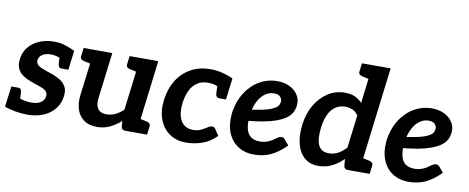

<svg xmlns="http://www.w3.org/2000/svg" viewBox="-65 -1032 3244 1328"><g transform="rotate(10 1557.0 -368.0)"><path d="M168.7 8Q124.2 8 81.2 0Q38.3 -8 6.7 -19.4L17.4 -103.7L77.5 -105.6Q87.3 -95.5 117.6 -87.4Q147.9 -79.3 182 -79.3Q224.7 -79.3 247.9 -96.3Q271.1 -113.3 274.5 -139.8Q276.9 -164.7 260.1 -178.2Q243.2 -191.6 215.6 -200.7Q187.9 -209.9 159 -219.7Q125.2 -231.7 98.6 -248.9Q72 -266 58.7 -293.8Q45.3 -321.6 50.9 -363.4Q56.4 -410.1 85.1 -445.8Q113.7 -481.6 159.9 -501.7Q206 -521.8 263.8 -521.8Q305.9 -521.8 341.6 -510.6Q377.2 -499.3 410.8 -483L402.8 -420.2L338.8 -412.4Q321.1 -418.4 301 -424.6Q281 -430.9 256.3 -430.9Q233 -430.9 214.6 -424.2Q196.2 -417.5 185.2 -405.2Q174.2 -392.9 171.8 -375.9Q169.3 -353 187.7 -339.3Q206 -325.7 234.1 -316.5Q262.2 -307.4 288.6 -297.8Q320.1 -286.7 346.1 -270.4Q372.2 -254.1 386.5 -228.1Q400.8 -202.1 395.4 -161.3Q389.2 -110.6 359.5 -72.6Q329.8 -34.6 280.9 -13.3Q232 8 168.7 8ZM317.3 -447.4 403.2 -425.3 394.2 -347.3H348.1Q333.7 -347.3 327.7 -355.2Q321.7 -363.2 321.2 -376.4ZM101.4 -65 15.4 -87.1 25.4 -165.1H71.5Q85.5 -165.1 91.5 -157.2Q97.4 -149.3 98.5 -136Z M656 8Q600 8 564.6 -17.4Q529.3 -42.7 514.2 -86.6Q499.1 -130.4 506.1 -187.4L546.7 -513.8H673.3L632.7 -187.4Q627.4 -140.2 645.9 -114.7Q664.3 -89.2 706.9 -89.2Q738.5 -89.2 767.3 -103.1Q796.2 -117.1 823.5 -142.1L869.5 -513.8H996L932.9 0H855.4Q829.7 0 826 -23L823.2 -63.3Q787.4 -31.9 746.8 -11.9Q706.1 8 656 8ZM908.6 0 933.7 -100.8 989.6 -88.8Q1003.2 -85.6 1009.9 -78.6Q1016.6 -71.6 1015 -58.1L1007.8 0ZM571 -513.8 545.9 -413.1 490 -425.1Q476.4 -428.2 469.7 -435.2Q463 -442.2 464.6 -455.7L471.9 -513.8ZM893.8 -513.8 868.6 -413.1 812.7 -425.1Q799.2 -428.2 792.5 -435.2Q785.8 -442.2 787.3 -455.7L794.6 -513.8Z M1280.9 7.6Q1214.3 7.6 1165.8 -25.5Q1117.3 -58.6 1094.4 -118.4Q1071.5 -178.3 1081.5 -258Q1091 -334.6 1127.2 -394.1Q1163.4 -453.7 1223.3 -487.8Q1283.1 -521.8 1364.4 -521.8Q1402.3 -521.8 1443.1 -512.2Q1484 -502.5 1521.8 -484.7L1512.5 -411.9L1447.4 -403.5Q1429 -415.6 1409.3 -421.2Q1389.6 -426.8 1360.8 -426.8Q1316.7 -426.8 1285.7 -405.8Q1254.6 -384.9 1236.3 -347Q1218 -309.2 1211.6 -258Q1201.8 -177.8 1229 -132.4Q1256.2 -87.1 1315.3 -87.1Q1346.8 -87.1 1370.4 -98.7Q1394 -110.3 1411.3 -122Q1428.6 -133.6 1442 -133.6Q1456.4 -133.6 1463.7 -122.8L1494.4 -76.7Q1446.7 -28.7 1391.5 -10.6Q1336.3 7.6 1280.9 7.6ZM1426.6 -434 1512.5 -411.9 1503.1 -333.9H1457Q1443 -333.9 1437 -341.8Q1431 -349.7 1430 -363Z M1757.6 7.6Q1696.3 7.6 1651.6 -19.4Q1607 -46.3 1582.5 -94.5Q1558 -142.7 1558 -206.4Q1558 -226.4 1560 -246.5Q1562 -266.5 1567 -286.1Q1575.6 -324.7 1592.2 -359.7Q1608.9 -394.7 1633 -424.1Q1645.2 -438.5 1658.7 -451.5Q1672.2 -464.5 1687.3 -475Q1717.4 -496.4 1754.1 -508.6Q1790.7 -520.8 1831.8 -520.8Q1880.1 -520.8 1917 -503.2Q1954 -485.6 1974 -456.5Q1994.1 -427.4 1994.1 -394Q1994.1 -359.9 1980.3 -331.5Q1966.5 -303 1931.1 -280Q1907.1 -265 1872.5 -252.5Q1837.9 -240 1790.7 -230.8Q1743.5 -221.6 1681.5 -215.2Q1681.5 -209 1681.8 -201.4Q1682 -193.7 1682.6 -190.7Q1686 -139.7 1710.8 -114.2Q1735.5 -88.6 1782.5 -88.6Q1811.1 -88.6 1834.5 -97.1Q1857.8 -105.6 1873.6 -116.9Q1882.1 -123.4 1891.1 -129.7Q1900 -136.1 1909 -140.4Q1918 -144.8 1927.7 -144.8Q1941.1 -144.8 1950.4 -133.5L1982.7 -95.1Q1931.1 -43.4 1878.7 -17.9Q1826.4 7.6 1757.6 7.6ZM1691.6 -295.2Q1729.5 -301.1 1759.3 -307.2Q1789 -313.3 1809.9 -320.3Q1830.9 -327.4 1845.6 -335.7Q1864.9 -346.3 1872.6 -359.9Q1880.3 -373.6 1880.3 -389.3Q1880.3 -405.7 1866.3 -419.6Q1852.2 -433.5 1824.6 -433.5Q1791.7 -433.5 1765.4 -415.9Q1739.2 -398.3 1720.1 -367.1Q1701 -336 1691.6 -295.2Z M2210.6 7.6Q2151.5 7.6 2113 -25.6Q2074.6 -58.7 2059 -118.1Q2043.5 -177.4 2053.5 -255.4Q2062.5 -330.6 2096.8 -390.9Q2131.2 -451.3 2185.2 -487.3Q2239.3 -523.4 2306.7 -523.4Q2349.7 -523.4 2378.2 -509.7Q2406.6 -496 2427.9 -473.1L2460.8 -743.8H2587.4L2496.2 0H2418.7Q2393 0 2389.3 -23L2385.3 -72Q2349.6 -35.9 2306 -14.2Q2262.3 7.6 2210.6 7.6ZM2266.3 -91.2Q2304 -91.2 2332.7 -107.2Q2361.5 -123.2 2388.3 -152.3L2416.6 -383Q2398.9 -408 2376.3 -418.2Q2353.6 -428.3 2325 -428.3Q2286.1 -428.3 2256.9 -408.4Q2227.6 -388.5 2209.1 -349.8Q2190.6 -311.2 2184.2 -255.4Q2174.3 -175.2 2193.9 -133.2Q2213.5 -91.2 2266.3 -91.2ZM2485.1 -743.8 2460.5 -643.1 2404.6 -655.1Q2390.9 -658.2 2384 -665.2Q2377.1 -672.2 2378.7 -685.7L2385.9 -743.8ZM2471.9 0 2497 -100.8 2553 -88.8Q2566.5 -85.6 2573.2 -78.6Q2579.9 -71.6 2578.3 -58.1L2571.1 0Z M2843.6 7.6Q2782.3 7.6 2737.6 -19.4Q2693 -46.3 2668.5 -94.5Q2644 -142.7 2644 -206.4Q2644 -226.4 2646 -246.5Q2648 -266.5 2653 -286.1Q2661.6 -324.7 2678.2 -359.7Q2694.9 -394.7 2719 -424.1Q2731.2 -438.5 2744.7 -451.5Q2758.2 -464.5 2773.3 -475Q2803.4 -496.4 2840.1 -508.6Q2876.7 -520.8 2917.8 -520.8Q2966.1 -520.8 3003 -503.2Q3040 -485.6 3060 -456.5Q3080.1 -427.4 3080.1 -394Q3080.1 -359.9 3066.3 -331.5Q3052.5 -303 3017.1 -280Q2993.1 -265 2958.5 -252.5Q2923.9 -240 2876.7 -230.8Q2829.5 -221.6 2767.5 -215.2Q2767.5 -209 2767.8 -201.4Q2768 -193.7 2768.6 -190.7Q2772 -139.7 2796.8 -114.2Q2821.5 -88.6 2868.5 -88.6Q2897.1 -88.6 2920.5 -97.1Q2943.8 -105.6 2959.6 -116.9Q2968.1 -123.4 2977.1 -129.7Q2986 -136.1 2995 -140.4Q3004 -144.8 3013.7 -144.8Q3027.1 -144.8 3036.4 -133.5L3068.7 -95.1Q3017.1 -43.4 2964.7 -17.9Q2912.4 7.6 2843.6 7.6ZM2777.6 -295.2Q2815.5 -301.1 2845.3 -307.2Q2875 -313.3 2895.9 -320.3Q2916.9 -327.4 2931.6 -335.7Q2950.9 -346.3 2958.6 -359.9Q2966.3 -373.6 2966.3 -389.3Q2966.3 -405.7 2952.3 -419.6Q2938.2 -433.5 2910.6 -433.5Q2877.7 -433.5 2851.4 -415.9Q2825.2 -398.3 2806.1 -367.1Q2787 -336 2777.6 -295.2Z"/></g></svg>

Font: Aleo
Style: Italic
Weight: 400
Italic angle: -7°
Designer: Alessio Laiso
Foundry: Alessio Laiso
Version: Version 2.001;gftools[0.9.29]